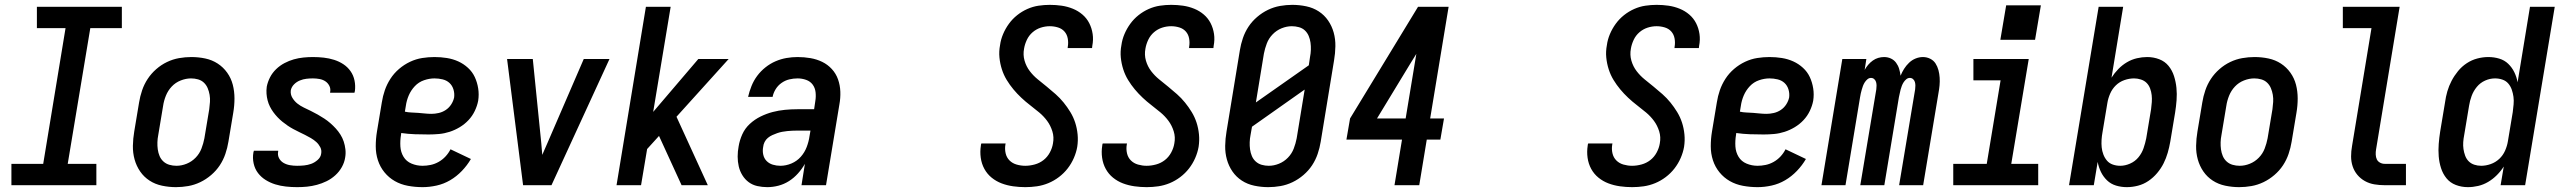

<svg xmlns="http://www.w3.org/2000/svg" viewBox="-20 -763 10545 791"><path d="M27 0V-88H158L250 -647H132V-735H482V-647H352L259 -88H377V0Z M705 8Q676 8 647.5 2Q619 -4 596 -19Q573 -34 557.5 -56.5Q542 -79 534.5 -106Q527 -133 527.5 -162.5Q528 -192 533 -221L553 -341Q557 -366 565.5 -391Q574 -416 588.5 -438Q603 -460 623.5 -478Q644 -496 668 -507.5Q692 -519 717.5 -523.5Q743 -528 768 -528Q798 -528 826 -522Q854 -516 877 -501Q900 -486 916 -463.5Q932 -441 939 -414Q946 -387 946 -357.5Q946 -328 941 -299L921 -179Q917 -154 908.5 -129Q900 -104 885.5 -82Q871 -60 850 -42Q829 -24 805 -12.5Q781 -1 755.5 3.5Q730 8 705 8ZM707 -80Q728 -80 749 -88.5Q770 -97 786 -113.5Q802 -130 810 -151Q818 -172 822 -193L842 -313Q844 -328 845 -343Q846 -358 843.5 -372.5Q841 -387 835.5 -400Q830 -413 820 -422.5Q810 -432 796 -436Q782 -440 767 -440Q746 -440 724.5 -431.5Q703 -423 687.5 -406.5Q672 -390 663.5 -369Q655 -348 652 -327L632 -207Q629 -192 628.5 -177Q628 -162 630 -147.5Q632 -133 637.5 -120Q643 -107 653.5 -97.5Q664 -88 678 -84Q692 -80 707 -80Z M1204 8Q1181 8 1158 5.5Q1135 3 1114 -3.5Q1093 -10 1074.5 -21.5Q1056 -33 1043 -50Q1030 -67 1025 -89.5Q1020 -112 1024 -135Q1025 -137 1025 -138.5Q1025 -140 1026 -142H1126Q1126 -141 1126 -140.5Q1126 -140 1126 -139Q1123 -124 1129.5 -111.5Q1136 -99 1148 -92Q1160 -85 1174.5 -82.5Q1189 -80 1204 -80Q1219 -80 1233.5 -81.5Q1248 -83 1262 -88Q1276 -93 1288.5 -104Q1301 -115 1303 -129Q1306 -144 1299.5 -156.5Q1293 -169 1283 -178Q1273 -187 1261 -194Q1249 -201 1237 -207Q1225 -213 1212.5 -219Q1200 -225 1188 -231.5Q1176 -238 1165 -245.5Q1154 -253 1143.5 -261.5Q1133 -270 1123.5 -280Q1114 -290 1106 -301Q1098 -312 1092 -324Q1086 -336 1082.5 -349.5Q1079 -363 1078 -377Q1077 -391 1079 -406Q1083 -426 1092.5 -444.5Q1102 -463 1117.5 -478Q1133 -493 1152 -503Q1171 -513 1190.5 -518.5Q1210 -524 1230 -526Q1250 -528 1269 -528Q1292 -528 1314 -525.5Q1336 -523 1356.5 -516.5Q1377 -510 1394.5 -498.5Q1412 -487 1424 -470Q1436 -453 1440.5 -431.5Q1445 -410 1442 -387Q1441 -386 1441 -384Q1441 -382 1440 -381H1340Q1340 -381 1340 -382Q1340 -383 1340 -383Q1343 -397 1337 -409Q1331 -421 1320.5 -428Q1310 -435 1296.5 -437.5Q1283 -440 1269 -440Q1256 -440 1242.5 -438.5Q1229 -437 1215.5 -431.5Q1202 -426 1191.5 -415.5Q1181 -405 1178 -391Q1176 -374 1184.5 -360Q1193 -346 1205 -336.5Q1217 -327 1231.5 -320Q1246 -313 1260.5 -306Q1275 -299 1289 -291Q1303 -283 1316 -274.5Q1329 -266 1341 -255.5Q1353 -245 1363.5 -233.5Q1374 -222 1382.5 -208.5Q1391 -195 1396 -180Q1401 -165 1403 -148Q1405 -131 1402 -114Q1399 -94 1388.5 -75Q1378 -56 1361.5 -41Q1345 -26 1325.5 -16.5Q1306 -7 1285.5 -1.5Q1265 4 1245 6Q1225 8 1204 8Z M1721 8Q1690 8 1660.5 2.5Q1631 -3 1606.5 -17Q1582 -31 1564 -53Q1546 -75 1537 -102.5Q1528 -130 1528 -160.5Q1528 -191 1533 -221L1553 -341Q1557 -367 1565.5 -391.5Q1574 -416 1588.5 -438.5Q1603 -461 1624 -479Q1645 -497 1669.5 -508.5Q1694 -520 1719.5 -524Q1745 -528 1770 -528Q1796 -528 1821 -524Q1846 -520 1868 -510Q1890 -500 1908 -483.5Q1926 -467 1936 -445.5Q1946 -424 1950 -399Q1954 -374 1950 -348Q1946 -327 1936 -306Q1926 -285 1910 -268Q1894 -251 1874 -239Q1854 -227 1832.5 -220Q1811 -213 1789 -211Q1767 -209 1746 -209Q1717 -209 1689 -210Q1661 -211 1633 -215L1632 -207Q1628 -183 1629.5 -159.5Q1631 -136 1642.5 -117Q1654 -98 1675.5 -89Q1697 -80 1721 -80Q1737 -80 1754 -83.5Q1771 -87 1787 -96Q1803 -105 1815.5 -118.5Q1828 -132 1836 -148L1920 -108Q1905 -82 1883 -59Q1861 -36 1834.5 -20.5Q1808 -5 1778.5 1.5Q1749 8 1721 8ZM1758 -294Q1772 -294 1787.5 -297.5Q1803 -301 1816.5 -310Q1830 -319 1839 -333Q1848 -347 1851 -362Q1853 -379 1848 -395Q1843 -411 1831.5 -421.5Q1820 -432 1803.5 -436Q1787 -440 1770 -440Q1749 -440 1727 -432.5Q1705 -425 1689 -408Q1673 -391 1664 -370Q1655 -349 1652 -327L1648 -303Q1661 -300 1675 -299.5Q1689 -299 1702.5 -298Q1716 -297 1730 -295.5Q1744 -294 1758 -294Z M2135 0 2069 -520H2175L2210 -173Q2211 -161 2212 -149Q2213 -137 2214 -125Q2219 -137 2224.5 -149Q2230 -161 2235 -173L2385 -520H2491L2252 0Z M2520 0 2641 -735H2743L2671 -302L2857 -520H2982L2767 -282L2896 0H2788L2695 -203L2646 -149L2621 0Z M3141 8Q3120 8 3100 3.5Q3080 -1 3064.5 -12.5Q3049 -24 3038.5 -41Q3028 -58 3023.5 -77.5Q3019 -97 3019 -118Q3019 -139 3023 -160Q3027 -185 3038 -209.5Q3049 -234 3069 -252.5Q3089 -271 3113.5 -283Q3138 -295 3163 -301.5Q3188 -308 3213.5 -310.5Q3239 -313 3265 -313H3334L3339 -347Q3342 -365 3340 -383Q3338 -401 3328 -414.5Q3318 -428 3301 -434Q3284 -440 3266 -440Q3249 -440 3232 -436Q3215 -432 3200 -421.5Q3185 -411 3175.5 -395.5Q3166 -380 3163 -364H3062Q3067 -386 3076 -408.5Q3085 -431 3099.5 -450.5Q3114 -470 3133.5 -485.5Q3153 -501 3175 -510.5Q3197 -520 3220 -524Q3243 -528 3266 -528Q3293 -528 3319 -523.5Q3345 -519 3367.5 -508Q3390 -497 3407 -478.5Q3424 -460 3432.5 -436Q3441 -412 3442 -385.5Q3443 -359 3438 -332L3383 0H3282L3296 -88Q3284 -67 3267.5 -48.5Q3251 -30 3230.5 -17Q3210 -4 3187 2Q3164 8 3141 8ZM3195 -80Q3218 -80 3240.5 -89.5Q3263 -99 3279 -117Q3295 -135 3303.5 -157.5Q3312 -180 3315 -202L3319 -225H3265Q3254 -225 3244 -224.5Q3234 -224 3223.5 -223Q3213 -222 3202.5 -220Q3192 -218 3182 -214.5Q3172 -211 3162 -206.5Q3152 -202 3143.5 -195Q3135 -188 3130 -178Q3125 -168 3124 -157Q3121 -141 3124.5 -125.5Q3128 -110 3138.5 -99.5Q3149 -89 3164 -84.5Q3179 -80 3195 -80Z M4204 8Q4179 8 4154 4.5Q4129 1 4106.5 -7.5Q4084 -16 4065.5 -31Q4047 -46 4035.5 -67Q4024 -88 4020.5 -113Q4017 -138 4021 -163Q4021 -165 4021.5 -167.5Q4022 -170 4023 -172H4123Q4123 -171 4122.5 -169.5Q4122 -168 4122 -167Q4119 -149 4123 -131.5Q4127 -114 4139 -102Q4151 -90 4168.5 -85Q4186 -80 4204 -80Q4223 -80 4243 -85.5Q4263 -91 4279 -103.5Q4295 -116 4305 -134.5Q4315 -153 4318 -172Q4323 -198 4315.5 -222Q4308 -246 4294 -265Q4280 -284 4261.5 -299.5Q4243 -315 4224 -329.5Q4205 -344 4187.5 -360.5Q4170 -377 4155 -395Q4140 -413 4127.5 -433.5Q4115 -454 4107.5 -477.5Q4100 -501 4097.5 -526Q4095 -551 4100 -577Q4103 -600 4112.5 -622.5Q4122 -645 4136.5 -665Q4151 -685 4170.5 -700.5Q4190 -716 4212.5 -726Q4235 -736 4258.5 -739.5Q4282 -743 4305 -743Q4330 -743 4354 -739.5Q4378 -736 4400 -727Q4422 -718 4439.5 -703Q4457 -688 4467.5 -667.5Q4478 -647 4481.5 -623Q4485 -599 4480 -574Q4480 -572 4479.5 -569.5Q4479 -567 4479 -565H4378Q4379 -566 4379 -567.5Q4379 -569 4379 -570Q4382 -587 4379 -604Q4376 -621 4365.5 -633Q4355 -645 4338.5 -650Q4322 -655 4305 -655Q4286 -655 4267.5 -649Q4249 -643 4234 -630Q4219 -617 4210.5 -599Q4202 -581 4199 -563Q4194 -537 4201 -513Q4208 -489 4222.5 -470Q4237 -451 4255.5 -436Q4274 -421 4292.5 -406Q4311 -391 4329 -375Q4347 -359 4362 -340.5Q4377 -322 4389.5 -301.5Q4402 -281 4409.5 -258Q4417 -235 4419.5 -209.5Q4422 -184 4418 -158Q4414 -135 4404 -112Q4394 -89 4378.5 -69Q4363 -49 4342.5 -33.5Q4322 -18 4299 -8.5Q4276 1 4252 4.5Q4228 8 4204 8Z M4704 8Q4679 8 4654 4.5Q4629 1 4606.5 -7.5Q4584 -16 4565.5 -31Q4547 -46 4535.5 -67Q4524 -88 4520.5 -113Q4517 -138 4521 -163Q4521 -165 4521.5 -167.5Q4522 -170 4523 -172H4623Q4623 -171 4622.5 -169.5Q4622 -168 4622 -167Q4619 -149 4623 -131.5Q4627 -114 4639 -102Q4651 -90 4668.5 -85Q4686 -80 4704 -80Q4723 -80 4743 -85.5Q4763 -91 4779 -103.5Q4795 -116 4805 -134.5Q4815 -153 4818 -172Q4823 -198 4815.5 -222Q4808 -246 4794 -265Q4780 -284 4761.5 -299.5Q4743 -315 4724 -329.5Q4705 -344 4687.5 -360.5Q4670 -377 4655 -395Q4640 -413 4627.5 -433.5Q4615 -454 4607.5 -477.5Q4600 -501 4597.5 -526Q4595 -551 4600 -577Q4603 -600 4612.5 -622.5Q4622 -645 4636.5 -665Q4651 -685 4670.5 -700.5Q4690 -716 4712.5 -726Q4735 -736 4758.5 -739.5Q4782 -743 4805 -743Q4830 -743 4854 -739.5Q4878 -736 4900 -727Q4922 -718 4939.5 -703Q4957 -688 4967.5 -667.5Q4978 -647 4981.5 -623Q4985 -599 4980 -574Q4980 -572 4979.5 -569.5Q4979 -567 4979 -565H4878Q4879 -566 4879 -567.5Q4879 -569 4879 -570Q4882 -587 4879 -604Q4876 -621 4865.5 -633Q4855 -645 4838.5 -650Q4822 -655 4805 -655Q4786 -655 4767.5 -649Q4749 -643 4734 -630Q4719 -617 4710.5 -599Q4702 -581 4699 -563Q4694 -537 4701 -513Q4708 -489 4722.5 -470Q4737 -451 4755.5 -436Q4774 -421 4792.5 -406Q4811 -391 4829 -375Q4847 -359 4862 -340.5Q4877 -322 4889.5 -301.5Q4902 -281 4909.5 -258Q4917 -235 4919.5 -209.5Q4922 -184 4918 -158Q4914 -135 4904 -112Q4894 -89 4878.5 -69Q4863 -49 4842.5 -33.5Q4822 -18 4799 -8.5Q4776 1 4752 4.5Q4728 8 4704 8Z M5205 8Q5176 8 5147.5 2Q5119 -4 5096 -19Q5073 -34 5057.5 -56.5Q5042 -79 5034.5 -106Q5027 -133 5027.5 -162.5Q5028 -192 5033 -221L5088 -556Q5092 -581 5100.5 -606Q5109 -631 5123.5 -653Q5138 -675 5159 -693Q5180 -711 5204 -722.5Q5228 -734 5253.5 -738.5Q5279 -743 5304 -743Q5333 -743 5361.5 -737Q5390 -731 5413 -716Q5436 -701 5451.5 -678.5Q5467 -656 5474.5 -629Q5482 -602 5481.5 -572.5Q5481 -543 5476 -514L5421 -179Q5417 -154 5408.5 -129Q5400 -104 5385.5 -82Q5371 -60 5350 -42Q5329 -24 5305 -12.5Q5281 -1 5255.5 3.5Q5230 8 5205 8ZM5154 -341 5372 -494 5377 -528Q5380 -543 5380.5 -558Q5381 -573 5379 -587.5Q5377 -602 5371.5 -615Q5366 -628 5356 -637.5Q5346 -647 5331.5 -651Q5317 -655 5302 -655Q5281 -655 5260 -646.5Q5239 -638 5223 -621.5Q5207 -605 5199 -584Q5191 -563 5187 -542ZM5207 -80Q5228 -80 5249 -88.5Q5270 -97 5286 -113.5Q5302 -130 5310 -151Q5318 -172 5322 -193L5355 -394L5138 -241L5132 -207Q5129 -192 5128.5 -177Q5128 -162 5130 -147.5Q5132 -133 5137.5 -120Q5143 -107 5153.5 -97.5Q5164 -88 5178 -84Q5192 -80 5207 -80Z M5725 0 5756 -188H5527L5542 -275L5822 -735H5948L5872 -275H5929L5914 -188H5858L5827 0ZM5653 -275H5771L5815 -541L5789 -499Z M6704 8Q6679 8 6654 4.5Q6629 1 6606.5 -7.5Q6584 -16 6565.5 -31Q6547 -46 6535.5 -67Q6524 -88 6520.5 -113Q6517 -138 6521 -163Q6521 -165 6521.5 -167.5Q6522 -170 6523 -172H6623Q6623 -171 6622.5 -169.5Q6622 -168 6622 -167Q6619 -149 6623 -131.5Q6627 -114 6639 -102Q6651 -90 6668.5 -85Q6686 -80 6704 -80Q6723 -80 6743 -85.5Q6763 -91 6779 -103.5Q6795 -116 6805 -134.5Q6815 -153 6818 -172Q6823 -198 6815.5 -222Q6808 -246 6794 -265Q6780 -284 6761.5 -299.5Q6743 -315 6724 -329.5Q6705 -344 6687.5 -360.5Q6670 -377 6655 -395Q6640 -413 6627.5 -433.5Q6615 -454 6607.5 -477.5Q6600 -501 6597.5 -526Q6595 -551 6600 -577Q6603 -600 6612.5 -622.5Q6622 -645 6636.5 -665Q6651 -685 6670.5 -700.5Q6690 -716 6712.5 -726Q6735 -736 6758.5 -739.5Q6782 -743 6805 -743Q6830 -743 6854 -739.5Q6878 -736 6900 -727Q6922 -718 6939.5 -703Q6957 -688 6967.5 -667.5Q6978 -647 6981.5 -623Q6985 -599 6980 -574Q6980 -572 6979.5 -569.5Q6979 -567 6979 -565H6878Q6879 -566 6879 -567.5Q6879 -569 6879 -570Q6882 -587 6879 -604Q6876 -621 6865.5 -633Q6855 -645 6838.5 -650Q6822 -655 6805 -655Q6786 -655 6767.5 -649Q6749 -643 6734 -630Q6719 -617 6710.5 -599Q6702 -581 6699 -563Q6694 -537 6701 -513Q6708 -489 6722.5 -470Q6737 -451 6755.5 -436Q6774 -421 6792.5 -406Q6811 -391 6829 -375Q6847 -359 6862 -340.5Q6877 -322 6889.5 -301.5Q6902 -281 6909.5 -258Q6917 -235 6919.5 -209.5Q6922 -184 6918 -158Q6914 -135 6904 -112Q6894 -89 6878.5 -69Q6863 -49 6842.5 -33.5Q6822 -18 6799 -8.5Q6776 1 6752 4.5Q6728 8 6704 8Z M7221 8Q7190 8 7160.5 2.5Q7131 -3 7106.5 -17Q7082 -31 7064 -53Q7046 -75 7037 -102.5Q7028 -130 7028 -160.5Q7028 -191 7033 -221L7053 -341Q7057 -367 7065.5 -391.5Q7074 -416 7088.5 -438.5Q7103 -461 7124 -479Q7145 -497 7169.5 -508.5Q7194 -520 7219.5 -524Q7245 -528 7270 -528Q7296 -528 7321 -524Q7346 -520 7368 -510Q7390 -500 7408 -483.5Q7426 -467 7436 -445.5Q7446 -424 7450 -399Q7454 -374 7450 -348Q7446 -327 7436 -306Q7426 -285 7410 -268Q7394 -251 7374 -239Q7354 -227 7332.5 -220Q7311 -213 7289 -211Q7267 -209 7246 -209Q7217 -209 7189 -210Q7161 -211 7133 -215L7132 -207Q7128 -183 7129.5 -159.5Q7131 -136 7142.5 -117Q7154 -98 7175.5 -89Q7197 -80 7221 -80Q7237 -80 7254 -83.5Q7271 -87 7287 -96Q7303 -105 7315.5 -118.5Q7328 -132 7336 -148L7420 -108Q7405 -82 7383 -59Q7361 -36 7334.5 -20.5Q7308 -5 7278.5 1.5Q7249 8 7221 8ZM7258 -294Q7272 -294 7287.5 -297.5Q7303 -301 7316.5 -310Q7330 -319 7339 -333Q7348 -347 7351 -362Q7353 -379 7348 -395Q7343 -411 7331.5 -421.5Q7320 -432 7303.5 -436Q7287 -440 7270 -440Q7249 -440 7227 -432.5Q7205 -425 7189 -408Q7173 -391 7164 -370Q7155 -349 7152 -327L7148 -303Q7161 -300 7175 -299.5Q7189 -299 7202.5 -298Q7216 -297 7230 -295.5Q7244 -294 7258 -294Z M7484 0 7570 -520H7669L7662 -475Q7668 -486 7676.5 -496Q7685 -506 7695.5 -513.5Q7706 -521 7718 -524.5Q7730 -528 7742 -528Q7757 -528 7770 -522Q7783 -516 7791.5 -504.5Q7800 -493 7804 -479.5Q7808 -466 7810 -451Q7816 -466 7824.5 -479.5Q7833 -493 7845 -504.5Q7857 -516 7872 -522Q7887 -528 7902 -528Q7918 -528 7932 -521Q7946 -514 7954 -501.5Q7962 -489 7966 -474Q7970 -459 7971 -443Q7972 -427 7970.5 -411Q7969 -395 7966 -379L7903 0H7804L7870 -395Q7871 -403 7871 -410.5Q7871 -418 7869 -425Q7867 -432 7861.5 -437Q7856 -442 7848 -442Q7840 -442 7833.5 -436.5Q7827 -431 7822.5 -424Q7818 -417 7815 -409Q7812 -401 7810 -393.5Q7808 -386 7806.5 -378Q7805 -370 7803 -362L7743 0H7644L7710 -395Q7711 -403 7711 -410.5Q7711 -418 7709 -425Q7707 -432 7701.5 -437Q7696 -442 7688 -442Q7680 -442 7673.5 -436.5Q7667 -431 7662.5 -424Q7658 -417 7655 -409Q7652 -401 7650 -393.5Q7648 -386 7646 -378Q7644 -370 7643 -362L7583 0Z M8027 0V-88H8165L8222 -432H8110V-520H8338L8266 -88H8377V0ZM8221 -599 8245 -741H8388L8364 -599Z M8742 8Q8719 8 8697.5 1.5Q8676 -5 8660.5 -20Q8645 -35 8635.5 -54.5Q8626 -74 8622 -96L8606 0H8504L8626 -735H8727L8679 -443Q8691 -462 8707 -478.5Q8723 -495 8742.5 -506.5Q8762 -518 8783.5 -523Q8805 -528 8826 -528Q8852 -528 8875.5 -519Q8899 -510 8914 -491.5Q8929 -473 8936.5 -449.5Q8944 -426 8946.5 -401Q8949 -376 8947 -350Q8945 -324 8941 -299L8921 -179Q8917 -156 8910.5 -133.5Q8904 -111 8893.5 -90Q8883 -69 8867 -50Q8851 -31 8831 -17.5Q8811 -4 8788 2Q8765 8 8742 8ZM8715 -80Q8735 -80 8755.5 -89Q8776 -98 8790 -115Q8804 -132 8811 -152.5Q8818 -173 8822 -193L8842 -313Q8844 -328 8845 -342.5Q8846 -357 8844.5 -371Q8843 -385 8838 -398.5Q8833 -412 8823.5 -421.5Q8814 -431 8800 -435.5Q8786 -440 8772 -440Q8752 -440 8732 -433Q8712 -426 8697 -411.5Q8682 -397 8673.5 -377.5Q8665 -358 8662 -339L8642 -219Q8639 -203 8638 -187Q8637 -171 8638.5 -156Q8640 -141 8645.5 -126.5Q8651 -112 8660.5 -101Q8670 -90 8684.5 -85Q8699 -80 8715 -80Z M9205 8Q9176 8 9147.5 2Q9119 -4 9096 -19Q9073 -34 9057.5 -56.5Q9042 -79 9034.5 -106Q9027 -133 9027.5 -162.5Q9028 -192 9033 -221L9053 -341Q9057 -366 9065.5 -391Q9074 -416 9088.5 -438Q9103 -460 9123.5 -478Q9144 -496 9168 -507.5Q9192 -519 9217.5 -523.5Q9243 -528 9268 -528Q9298 -528 9326 -522Q9354 -516 9377 -501Q9400 -486 9416 -463.5Q9432 -441 9439 -414Q9446 -387 9446 -357.5Q9446 -328 9441 -299L9421 -179Q9417 -154 9408.5 -129Q9400 -104 9385.5 -82Q9371 -60 9350 -42Q9329 -24 9305 -12.5Q9281 -1 9255.5 3.5Q9230 8 9205 8ZM9207 -80Q9228 -80 9249 -88.5Q9270 -97 9286 -113.5Q9302 -130 9310 -151Q9318 -172 9322 -193L9342 -313Q9344 -328 9345 -343Q9346 -358 9343.5 -372.5Q9341 -387 9335.5 -400Q9330 -413 9320 -422.5Q9310 -432 9296 -436Q9282 -440 9267 -440Q9246 -440 9224.5 -431.5Q9203 -423 9187.5 -406.5Q9172 -390 9163.5 -369Q9155 -348 9152 -327L9132 -207Q9129 -192 9128.5 -177Q9128 -162 9130 -147.5Q9132 -133 9137.5 -120Q9143 -107 9153.5 -97.5Q9164 -88 9178 -84Q9192 -80 9207 -80Z M9805 0Q9783 0 9762 -3.5Q9741 -7 9723 -17Q9705 -27 9692 -42.5Q9679 -58 9672.5 -77.5Q9666 -97 9666 -118.5Q9666 -140 9670 -162L9750 -647H9632V-735H9866L9769 -148Q9767 -137 9767.5 -126Q9768 -115 9772 -106.5Q9776 -98 9785 -93Q9794 -88 9805 -88H9892V0Z M10147 8Q10121 8 10097.5 -1Q10074 -10 10059 -28.5Q10044 -47 10036.5 -70.5Q10029 -94 10027 -119Q10025 -144 10027 -170Q10029 -196 10033 -221L10053 -341Q10056 -364 10062.5 -386.5Q10069 -409 10080 -430Q10091 -451 10106.5 -470Q10122 -489 10142.5 -502.5Q10163 -516 10186 -522Q10209 -528 10231 -528Q10255 -528 10276.5 -521.5Q10298 -515 10313.5 -500Q10329 -485 10338.5 -465.5Q10348 -446 10352 -424L10403 -735H10505L10383 0H10282L10295 -77Q10283 -58 10266.5 -41.5Q10250 -25 10230.5 -13.5Q10211 -2 10189.5 3Q10168 8 10147 8ZM10202 -80Q10221 -80 10241 -87Q10261 -94 10276.5 -108.5Q10292 -123 10300.5 -142.5Q10309 -162 10312 -181L10332 -301Q10334 -317 10335.5 -333Q10337 -349 10335 -364Q10333 -379 10328 -393.5Q10323 -408 10313.5 -419Q10304 -430 10289.5 -435Q10275 -440 10259 -440Q10238 -440 10218 -431Q10198 -422 10184 -405Q10170 -388 10162.5 -367.5Q10155 -347 10152 -327L10132 -207Q10129 -192 10128 -177.5Q10127 -163 10129 -149Q10131 -135 10136 -121.5Q10141 -108 10150.5 -98.5Q10160 -89 10173.5 -84.5Q10187 -80 10202 -80Z"/></svg>

Font: Iosevka SS04 Semibold
Style: Italic
Weight: 600
Italic angle: -9°
Monospace: yes
Designer: Belleve Invis
Foundry: Belleve Invis
Version: Version 19.0.0; ttfautohint (v1.8.4)